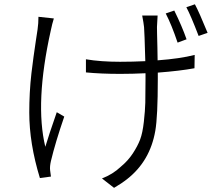

<svg xmlns="http://www.w3.org/2000/svg" viewBox="-20 -816 1017 900"><path d="M718.8 -743.2 715.8 -689.5Q715.8 -680.7 716.3 -655.8Q716.8 -630.9 717.8 -594.7Q718.8 -558.6 718.8 -533.2Q824.2 -541 892.6 -558.6L891.6 -496.1Q822.3 -483.4 719.7 -475.6V-445.3Q719.7 -269.5 708 -203.1Q683.6 -61.5 577.1 22.5Q548.8 44.9 514.6 64.5L458 20.5Q508.8 1 545.9 -34.2Q580.1 -62.5 602.5 -96.7Q625 -130.9 636.7 -161.6Q648.4 -192.4 654.3 -245.1Q660.2 -297.9 661.1 -334.5Q662.1 -371.1 662.1 -445.3V-472.7Q601.6 -469.7 543.9 -469.7Q453.1 -469.7 382.8 -476.6V-538.1Q451.2 -526.4 543 -526.4Q601.6 -526.4 661.1 -529.3Q657.2 -669.9 655.3 -688.5Q653.3 -708 646.5 -743.2ZM117.2 -289.1Q117.2 -334 119.6 -380.4Q122.1 -426.8 127.4 -473.1Q132.8 -519.5 137.2 -549.8Q141.6 -580.1 147.9 -624Q154.3 -668 156.2 -678.7Q160.2 -706.1 160.2 -737.3L232.4 -729.5Q224.6 -705.1 217.8 -671.9Q142.6 -334 192.4 -127.9Q209 -183.6 246.1 -290L281.2 -269.5Q239.3 -147.5 218.8 -61.5Q212.9 -36.1 214.8 -18.6L218.8 11.7L167 18.6Q117.2 -143.6 117.2 -289.1ZM756.8 -752.9 796.9 -766.6Q833 -693.4 854.5 -631.8L812.5 -616.2Q784.2 -700.2 756.8 -752.9ZM853.5 -782.2 893.6 -795.9Q913.1 -759.8 953.1 -662.1L911.1 -647.5Q874 -744.1 853.5 -782.2Z"/></svg>

Font: Min Sans Light
Style: Regular
Weight: 300
Designer: Jinseong-Kim, NotoSansCJK, Nunito
Foundry: Jinseong-Kim
Version: Version 1.400;Glyphs 3.1.2 (3151)